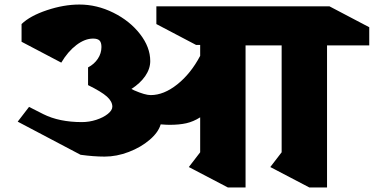

<svg xmlns="http://www.w3.org/2000/svg" viewBox="-20 -814 1647 846"><path d="M1421 -614V12H1343L1171 -78L1221 -143V-614H1062V12H984L812 -78L862 -143V-297Q832 -278 801 -271Q770 -264 727 -264Q714 -264 688 -266Q678 -231 639.5 -198Q601 -165 547.5 -144.5Q494 -124 441 -124Q393 -124 335 -132L58 -278L108 -343L171 -311Q241 -276 341 -276Q373 -276 404 -286Q435 -296 455 -312Q475 -328 475 -344Q475 -367 451 -388.5Q427 -410 368 -439V-517Q395 -531 411 -555Q427 -579 427 -607Q427 -627 418.5 -635.5Q410 -644 390 -644Q354 -644 316.5 -615.5Q279 -587 250 -538L75 -630V-708Q112 -744 186.5 -769Q261 -794 330 -794Q407 -794 479.5 -758Q552 -722 597 -664Q642 -606 642 -545Q642 -511 620 -479Q598 -447 559 -422L571 -416Q619 -395 644 -395Q702 -395 761.5 -442.5Q821 -490 862 -568V-616H844L669 -708V-786H1432L1607 -694V-614Z"/></svg>

Font: Inknut Antiqua Black
Style: Regular
Weight: 900
Designer: Claus Eggers Sørensen
Foundry: Claus Eggers Sørensen
Version: Version 1.003; ttfautohint (v1.8.2) -l 8 -r 50 -G 200 -x 14 